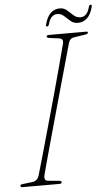

<svg xmlns="http://www.w3.org/2000/svg" viewBox="-57 -862 523 900"><g transform="rotate(-5 204.5 -412.0)"><path d="M120 -50.5Q112.5 -21.5 132.5 -19.5L186 -14.5Q197 -13.5 196.5 -7Q196.5 0 185.5 0H12.5Q2.5 0 2.5 -6.5Q2.5 -13.5 15 -14.5L58 -19.5Q84 -22 92 -48.5Q102 -82.5 118.8 -141.5Q135.5 -200.5 155.5 -272Q175.5 -343.5 195.8 -416.5Q216 -489.5 232.8 -552.5Q249.5 -615.5 260 -655.5Q264 -676.5 245 -679.5L199 -685.5Q186 -687.5 186 -694Q186.5 -700 198.5 -700H372Q380.5 -700 380.5 -695.5Q380.5 -688.5 365.5 -686.5L314 -678.5Q294 -676 287.5 -653.5Q278 -619.5 264 -569.5Q250 -519.5 233.5 -460.8Q217 -402 200 -340.8Q183 -279.5 167.2 -223.2Q151.5 -167 139.2 -121.8Q127 -76.5 120 -50.5ZM338.5 -744.5Q318 -744.5 303.8 -756.8Q289.5 -769 276.2 -781.5Q263 -794 245 -794Q213.5 -794 202 -750.5Q199 -740 192.5 -740Q185.5 -740 188.5 -750Q206.5 -819.5 258.5 -819.5Q278.5 -819.5 292.5 -807Q306.5 -794.5 320.2 -782Q334 -769.5 352.5 -769.5Q383.5 -769.5 395 -813Q396.5 -824 404.5 -824Q411.5 -824 408.5 -813.5Q399.5 -778 381.2 -761.2Q363 -744.5 338.5 -744.5Z"/></g></svg>

Font: Fraunces 144pt S050 Thin
Style: Italic
Weight: 100
Italic angle: -16°
Version: Version 1.000; ttfautohint (v1.8.3)